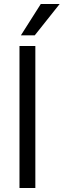

<svg xmlns="http://www.w3.org/2000/svg" viewBox="-20 -936 317 956"><path d="M153 -760H84L183 -916H277ZM156 0H77V-707H156Z"/></svg>

Font: Hind Vadodara
Style: Regular
Weight: 400
Designer: Hitesh Malaviya
Foundry: Indian Type Foundry
Version: Version 0.702;PS 1.0;hotconv 1.0.81;makeotf.lib2.5.63406